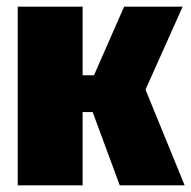

<svg xmlns="http://www.w3.org/2000/svg" viewBox="-20 -554 572 574"><path d="M526 -534 415 -286 532 0H338L257 -219H227V0H33V-534H227V-329H261L351 -534Z"/></svg>

Font: Fira Sans Condensed Black
Style: Regular
Weight: 900
Width: 3
Designer: Carrois Corporate & Edenspiekermann AG
Foundry: Carrois Corporate GbR & Edenspiekermann AG
Version: Version 4.203